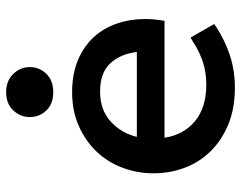

<svg xmlns="http://www.w3.org/2000/svg" viewBox="-98 -658 768 611"><g transform="rotate(-90 285.5 -352.0)"><path d="M426 -300Q420 -352 390 -384.5Q360 -417 300 -417Q242 -417 205 -383.5Q168 -350 156 -300ZM515 -54 505 -47Q462 -19 414 -3.5Q366 12 312 12Q248 12 198 -8Q148 -28 112.5 -63Q77 -98 58.5 -145.5Q40 -193 40 -248Q40 -298 57.5 -345Q75 -392 108.5 -427.5Q142 -463 190 -484.5Q238 -506 298 -506Q356 -506 400 -487.5Q444 -469 473 -437.5Q502 -406 516.5 -363.5Q531 -321 531 -273Q531 -249 527 -223L525 -212H153Q163 -150 206.5 -114.5Q250 -79 322 -79Q360 -79 393 -89.5Q426 -100 458 -121L472 -129ZM298 -716Q334 -716 356 -693.5Q378 -671 378 -641Q378 -610 356.5 -588Q335 -566 298 -566Q261 -566 240 -588Q219 -610 219 -641Q219 -671 240.5 -693.5Q262 -716 298 -716Z"/></g></svg>

Font: Codetta
Style: Bold
Weight: 700
Designer: Ulrich Proeller
Foundry: PROSA GmbH
Version: Version 2.00;September 29, 2018;FontCreator 11.5.0.2427 64-b